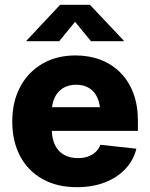

<svg xmlns="http://www.w3.org/2000/svg" viewBox="-20 -778 631 809"><path d="M303.7 10.7Q220.7 10.7 159.4 -23.4Q98.1 -57.6 64.9 -119.9Q31.7 -182.1 31.7 -266.6Q31.7 -349.1 64.9 -411.6Q98.1 -474.1 158.2 -509.3Q218.3 -544.4 298.3 -544.4Q356 -544.4 404.1 -525.9Q452.1 -507.3 487.3 -471.9Q522.5 -436.5 541.7 -385.7Q561 -335 561 -270V-226.6H90.3V-326.2H481L402.3 -303.7Q402.3 -339.8 390.4 -366.2Q378.4 -392.6 356 -406.7Q333.5 -420.9 300.8 -420.9Q268.1 -420.9 245.1 -406.5Q222.2 -392.1 210.2 -366.5Q198.2 -340.8 198.2 -305.7V-233.4Q198.2 -194.3 211.7 -167Q225.1 -139.6 249.8 -125.7Q274.4 -111.8 308.1 -111.8Q331.5 -111.8 350.6 -118.4Q369.6 -125 383.1 -137.7Q396.5 -150.4 402.8 -168L554.7 -151.4Q542.5 -102.5 508.3 -66.2Q474.1 -29.8 422.1 -9.5Q370.1 10.7 303.7 10.7ZM229.5 -604.5H91.8V-606.9L233.4 -757.8H358.9L501.5 -606.9V-604.5H363.3L296.4 -686Z"/></svg>

Font: Inter 20pt ExtraBold
Style: Regular
Weight: 800
Version: Version 4.001;git-66647c0bb